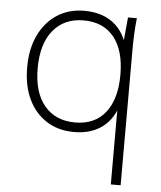

<svg xmlns="http://www.w3.org/2000/svg" viewBox="-52 -558 688 819"><g transform="rotate(5 291.5 -148.0)"><path d="M495 216H453V-141L465 -136Q447 -66 398.5 -29.5Q350 7 277 7Q209 7 159 -25Q109 -57 81.5 -114.5Q54 -172 54 -251Q54 -330 82 -388.5Q110 -447 160 -479.5Q210 -512 277 -512Q350 -512 398.5 -476Q447 -440 465 -371L454 -393L464 -500H502Q498 -466 496.5 -431Q495 -396 495 -362ZM278 -34Q362 -34 407.5 -91.5Q453 -149 453 -253Q453 -358 407 -414.5Q361 -471 277 -471Q194 -471 146.5 -413Q99 -355 99 -251Q99 -147 146.5 -90.5Q194 -34 278 -34Z"/></g></svg>

Font: Muli ExtraLight
Style: Regular
Weight: 250
Designer: Vernon Adams
Foundry: Vernon Adams
Version: Version 2.100; ttfautohint (v1.8.1.43-b0c9)